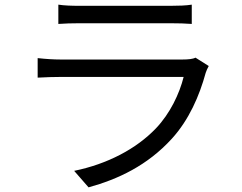

<svg xmlns="http://www.w3.org/2000/svg" viewBox="-20 -765 1040 826"><path d="M821 -517C810 -511 789 -509 766 -509H239C212 -509 178 -511 142 -515V-431C177 -433 215 -434 239 -434H770C752 -362 712 -277 651 -213C566 -124 441 -59 299 -30L361 41C488 6 614 -53 719 -168C793 -249 838 -353 865 -452C867 -459 873 -472 878 -481ZM231 -662C258 -664 290 -665 321 -665H713C747 -665 781 -664 805 -662V-745C781 -741 746 -740 714 -740H321C289 -740 257 -741 231 -745Z"/></svg>

Font: Squished Noto Sans CJK JP Regular
Style: Regular
Weight: 400
Designer: Ryoko NISHIZUKA (kana & ideographs); Paul D. Hunt (Latin, Greek & Cyrillic); Wenlong ZHANG (bopomofo); Sandoll Communica
Foundry: Adobe Systems Incorporated
Version: Version 1.004;PS 1.004;hotconv 1.0.82;makeotf.lib2.5.63406